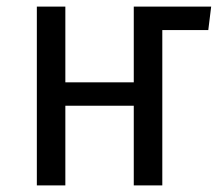

<svg xmlns="http://www.w3.org/2000/svg" viewBox="-20 -560 658 580"><path d="M384.1 0V-240.5H177.4V0H91.3V-540H177.4V-311.3H384.1V-540H617.9L609.2 -469.2H470.3V-469.7V0Z"/></svg>

Font: FiraCode Nerd Font
Style: Regular
Weight: 400
Designer: Carrois Corporate, Edenspiekermann AG, Nikita Prokopov
Foundry: Carrois Corporate, Edenspiekermann AG, Nikita Prokopov
Version: Version 6.002;Nerd Fonts 3.4.0